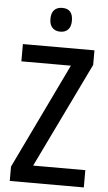

<svg xmlns="http://www.w3.org/2000/svg" viewBox="-61 -958 562 997"><g transform="rotate(5 220.0 -459.5)"><path d="M415 0H29V-75L293 -624H35V-714H408V-638L143 -90H415ZM223 -919Q278 -919 278 -857Q278 -826 263 -810.5Q248 -795 223 -795Q197 -795 181.5 -810.5Q166 -826 166 -857Q166 -888 181 -903.5Q196 -919 223 -919Z"/></g></svg>

Font: Noto Sans Khmer Condensed Medium
Style: Regular
Weight: 500
Width: 3
Designer: Danh Hong and the Monotype Design Team
Foundry: Monotype Imaging Inc.
Version: Version 2.004; ttfautohint (v1.8.4.7-5d5b)